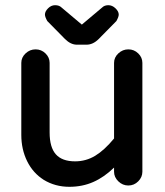

<svg xmlns="http://www.w3.org/2000/svg" viewBox="-20 -701 635 739"><path d="M230 -551 162 -620Q153 -636 153 -645Q153 -657 165 -669Q177 -681 192 -681Q208 -681 217 -672L293 -608Q296 -606 295 -606Q295 -606 297 -608L373 -672Q382 -681 397 -681Q412 -681 424.5 -669Q437 -657 437 -645Q437 -636 428 -620L360 -551Q338 -529 313 -529H276Q252 -529 230 -551ZM62 -459Q62 -480 78.5 -495.5Q95 -511 117 -511Q139 -511 155 -495.5Q171 -480 171 -459V-191Q171 -134 195 -107Q219 -80 269 -80Q311 -80 346.5 -101.5Q382 -123 419 -168V-459Q419 -480 435.5 -495.5Q452 -511 474 -511Q496 -511 512 -495.5Q528 -480 528 -459V-40Q528 -19 512 -3Q496 13 474 13Q452 13 435.5 -3Q419 -19 419 -40V-56Q381 -19 339 -0.5Q297 18 247 18Q192 18 148 -9Q107 -35 84.5 -80.5Q62 -126 62 -182Z"/></svg>

Font: 寒蝉全圆体 Bold
Style: Regular
Weight: 700
Designer: Warren2060
      Designed by Motoya company      

      [Varela Round]
      Joe Prince(Latin component); Avraham Cornf
Foundry: ChillType
Version: Version 3.200